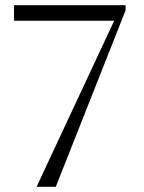

<svg xmlns="http://www.w3.org/2000/svg" viewBox="-20 -720 554 740"><path d="M34 -640V-700H464V-680L195 0H121L420 -640Z"/></svg>

Font: Aboreto
Style: Regular
Weight: 400
Designer: Dominik Jáger
Foundry: Dominik Jáger
Version: Version 1.001; ttfautohint (v1.8.4.7-5d5b)